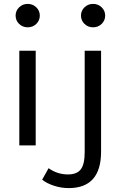

<svg xmlns="http://www.w3.org/2000/svg" viewBox="-20 -745 619 984"><path d="M60 -665Q60 -690 78 -707.5Q96 -725 122 -725Q148 -725 166 -707.5Q184 -690 184 -665Q184 -640 166 -622.5Q148 -605 122 -605Q96 -605 78 -622.5Q60 -640 60 -665ZM395 -665Q395 -690 413 -707.5Q431 -725 457 -725Q483 -725 501 -707.5Q519 -690 519 -665Q519 -640 501 -622.5Q483 -605 457 -605Q431 -605 413 -622.5Q395 -640 395 -665ZM79 -485H163V0H79ZM196 176 229 117Q274 149 328 149Q374 149 394 123Q414 97 414 35V-485H498V32Q498 219 332 219Q294 219 257 207Q220 195 196 176Z"/></svg>

Font: Niramit
Style: Regular
Weight: 400
Version: Version 1.000; ttfautohint (v1.6)